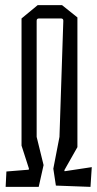

<svg xmlns="http://www.w3.org/2000/svg" viewBox="-20 -730 380 749"><path d="M127 -710H222L282 -662V-156L231 -66L232 -62L338 -78L333 -1L198 -6L188 -72L212 -196L227 -649Q227 -658 218 -658H132Q123 -658 123 -649V-196L150 -86L131 -1H2L5 -61L92 -68L93 -72L64 -162V-658Z"/></svg>

Font: Bahiana
Style: Regular
Weight: 400
Designer: Pablo Cosgaya & Dani Raskovsky
Foundry: Pablo Cosgaya & Dani Raskovsky
Version: Version 1.005